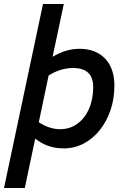

<svg xmlns="http://www.w3.org/2000/svg" viewBox="-37 -730 637 960"><path d="M-17 210 178 -710H282L226 -446Q293 -486 360 -486Q442 -486 488.5 -437Q535 -388 535 -302Q535 -236 515.5 -179Q496 -122 461.5 -79Q427 -36 381 -12Q335 12 282 12Q200 12 139 -37L87 210ZM264 -84Q312 -84 349.5 -111Q387 -138 408 -186Q429 -234 429 -294Q429 -342 404 -366Q379 -390 328 -390Q297 -390 266 -380.5Q235 -371 206 -352L157 -119Q180 -103 208 -93.5Q236 -84 264 -84Z"/></svg>

Font: Sometype Mono SemiBold
Style: Italic
Weight: 600
Italic angle: -12°
Designer: Ryoichi Tsunekawa
Foundry: Dharma Type
Version: Version 1.001